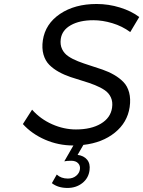

<svg xmlns="http://www.w3.org/2000/svg" viewBox="-20 -723 715 958"><path d="M94.2 -104 140.1 -175.8Q181.6 -128.9 240.2 -103Q298.8 -77.1 358.9 -77.1Q435.1 -77.1 483.4 -106Q531.7 -134.8 539.1 -185.1Q543.5 -214.4 533.4 -236.6Q523.4 -258.8 502.7 -272.9Q481.9 -287.1 453.9 -298.3Q425.8 -309.6 394.5 -318.8Q363.3 -328.1 332 -338.6Q300.8 -349.1 273.4 -364.3Q246.1 -379.4 226.1 -399.4Q206.1 -419.4 197 -450.7Q188 -481.9 193.8 -522Q206.1 -604 279.5 -653.6Q353 -703.1 461.9 -703.1Q522 -703.1 578.6 -685.5Q635.3 -668 674.8 -638.2L629.9 -563Q589.4 -592.8 540.3 -607.4Q491.2 -622.1 445.8 -622.1Q377.4 -622.1 333.5 -597.4Q289.6 -572.8 283.2 -528.8Q279.3 -500 289.6 -478.3Q299.8 -456.5 320.6 -442.4Q341.3 -428.2 369.4 -417.2Q397.5 -406.2 428.5 -396.5Q459.5 -386.7 490.7 -376Q522 -365.2 549.1 -349.6Q576.2 -334 595.9 -313.7Q615.7 -293.5 624.3 -261.5Q632.8 -229.5 627 -189Q615.7 -111.8 553.2 -61.3Q490.7 -10.7 396 0L367.2 49.8Q397.9 53.7 414.6 73.7Q431.2 93.8 426.8 126Q421.9 166 390.9 190.4Q359.9 214.8 316.9 214.8Q269.5 214.8 238.8 190.9L263.2 147.9Q284.7 168 318.8 168Q343.3 168 359.9 154.3Q376.5 140.6 378.9 121.1Q381.3 103.5 369.6 91.3Q357.9 79.1 335 79.1Q314 79.1 300.8 82L346.2 2.9Q271.5 2.9 204.8 -26.1Q138.2 -55.2 94.2 -104Z"/></svg>

Font: Trueno Light
Style: Italic
Weight: 300
Designer: Julieta Ulanovsky
Foundry: Julieta Ulanovsky
Version: Version 3.001b | FøM Fix